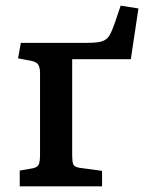

<svg xmlns="http://www.w3.org/2000/svg" viewBox="-20 -661 511 681"><path d="M50 0V-56L96 -64Q114 -68 118 -79Q122 -90 122 -112V-406Q121 -423 115.5 -432Q110 -441 92 -445L44 -454L54 -509H289Q325 -509 342 -514.5Q359 -520 368 -535Q377 -550 387 -579L408 -641L471 -631L444 -451H236V-110Q236 -89 239.5 -79Q243 -69 261 -66L342 -55V0Z"/></svg>

Font: Literata 12pt Medium
Style: Regular
Weight: 500
Designer: Latin by Veronika Burian and Jose Scaglione. Greek by Irene Vlachou. Cyrillic by Vera Evstafieva.
Foundry: TypeTogether
Version: Version 3.002